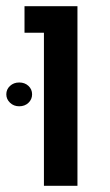

<svg xmlns="http://www.w3.org/2000/svg" viewBox="-33 -598 355 618"><path d="M108.4 0V-492.7H45.9V-578.1H216.3V0ZM28.8 -255.9Q11.2 -255.9 -0.7 -267.3Q-12.7 -278.8 -12.7 -294.4Q-12.7 -310.5 -0.7 -321.5Q11.2 -332.5 28.8 -332.5Q46.9 -332.5 58.6 -321.5Q70.3 -310.5 70.3 -294.4Q70.3 -278.3 58.6 -267.1Q46.9 -255.9 28.8 -255.9Z"/></svg>

Font: Heebo Medium
Style: Regular
Weight: 500
Designer: Oded Ezer
Foundry: Ezer Type House
Version: Version 3.100